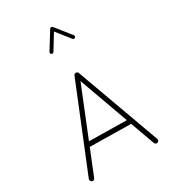

<svg xmlns="http://www.w3.org/2000/svg" viewBox="-240 -1132 1151 1282"><g transform="rotate(-30 336.0 -491.5)"><path d="M83 20.5Q76.7 17.1 73.7 10Q70.8 2.9 73.7 -3.4L336.4 -649.9Q339.8 -656.7 347.4 -659.4Q355 -662.1 361.3 -658.2Q368.2 -654.8 369.6 -648.9L603 -6.3Q605.5 0.5 602.5 7.3Q599.6 14.2 592.8 16.6Q585.9 19 579.1 16.1Q572.3 13.2 569.8 6.3L502.4 -180.2L186 -185.1L106.9 11.2Q99.1 27.3 83 20.5ZM352.1 -596.7 200.2 -220.2 489.7 -215.8ZM274.9 -851.6Q264.2 -857.9 270.5 -869.1L351.6 -1000.5Q355.5 -1006.8 362.5 -1006.3Q369.6 -1005.9 373 -1002L466.8 -884.3Q470.2 -880.4 469.5 -874.8Q468.8 -869.1 464.8 -865.7Q460.9 -862.3 455.3 -863.3Q449.7 -864.3 446.3 -868.2L364.3 -971.7L293 -855.5Q285.6 -844.2 274.9 -851.6Z"/></g></svg>

Font: Mikhak-DS2-FD ExtraLight
Style: Regular
Weight: 200
Designer: Amin Abedi
Version: Version 3.2